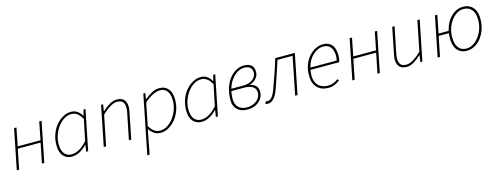

<svg xmlns="http://www.w3.org/2000/svg" viewBox="-19 -1241 5743 2213"><g transform="rotate(-15 2852.0 -134.0)"><path d="M44 0 140 -478H168L126 -264H398L440 -478H468L372 0H344L392 -238H120L72 0Z M700 12Q637 12 598.5 -32Q560 -76 560 -160Q560 -229 581.5 -289Q603 -349 640.5 -394Q678 -439 724.5 -464.5Q771 -490 820 -490Q864 -490 895.5 -468Q927 -446 946 -410H950L968 -478H992L896 0H872L884 -78H880Q843 -39 797 -13.5Q751 12 700 12ZM702 -14Q752 -14 799.5 -42.5Q847 -71 892 -122L944 -372Q916 -422 885 -443Q854 -464 818 -464Q773 -464 731.5 -438.5Q690 -413 658 -370.5Q626 -328 607 -275Q588 -222 588 -166Q588 -90 619 -52Q650 -14 702 -14Z M1082 0 1178 -478H1202L1190 -400H1194Q1236 -439 1279.5 -464.5Q1323 -490 1366 -490Q1428 -490 1454 -457.5Q1480 -425 1480 -374Q1480 -356 1478.5 -343.5Q1477 -331 1472 -310L1410 0H1382L1444 -306Q1449 -329 1450.5 -342Q1452 -355 1452 -370Q1452 -417 1431 -440.5Q1410 -464 1362 -464Q1329 -464 1284 -439Q1239 -414 1182 -358L1110 0Z M1542 222 1682 -478H1706L1694 -408H1698Q1737 -440 1782 -465Q1827 -490 1878 -490Q1941 -490 1979.5 -445.5Q2018 -401 2018 -318Q2018 -249 1996.5 -189Q1975 -129 1937.5 -84Q1900 -39 1854 -13.5Q1808 12 1758 12Q1715 12 1682 -11Q1649 -34 1628 -68H1626L1604 42L1570 222ZM1760 -14Q1805 -14 1846.5 -39.5Q1888 -65 1920 -107.5Q1952 -150 1971 -203.5Q1990 -257 1990 -312Q1990 -388 1959.5 -426Q1929 -464 1876 -464Q1834 -464 1783 -437.5Q1732 -411 1688 -370L1634 -102Q1663 -54 1693.5 -34Q1724 -14 1760 -14Z M2248 12Q2185 12 2146.5 -32Q2108 -76 2108 -160Q2108 -229 2129.5 -289Q2151 -349 2188.5 -394Q2226 -439 2272.5 -464.5Q2319 -490 2368 -490Q2412 -490 2443.5 -468Q2475 -446 2494 -410H2498L2516 -478H2540L2444 0H2420L2432 -78H2428Q2391 -39 2345 -13.5Q2299 12 2248 12ZM2250 -14Q2300 -14 2347.5 -42.5Q2395 -71 2440 -122L2492 -372Q2464 -422 2433 -443Q2402 -464 2366 -464Q2321 -464 2279.5 -438.5Q2238 -413 2206 -370.5Q2174 -328 2155 -275Q2136 -222 2136 -166Q2136 -90 2167 -52Q2198 -14 2250 -14Z M2794 12Q2719 12 2675.5 -29Q2632 -70 2632 -140Q2632 -226 2654.5 -291.5Q2677 -357 2713.5 -401Q2750 -445 2793.5 -467.5Q2837 -490 2880 -490Q2942 -490 2972 -463.5Q3002 -437 3002 -384Q3002 -337 2971 -304.5Q2940 -272 2898 -258V-254Q2936 -247 2962 -222.5Q2988 -198 2988 -150Q2988 -105 2964 -68.5Q2940 -32 2896.5 -10Q2853 12 2794 12ZM2796 -14Q2843 -14 2880 -32Q2917 -50 2938.5 -80.5Q2960 -111 2960 -148Q2960 -195 2923 -218.5Q2886 -242 2821 -242H2655L2660 -268H2812Q2867 -268 2902.5 -284.5Q2938 -301 2956 -327Q2974 -353 2974 -382Q2974 -464 2878 -464Q2843 -464 2805 -443.5Q2767 -423 2734 -382.5Q2701 -342 2680.5 -282.5Q2660 -223 2660 -146Q2660 -85 2696 -49.5Q2732 -14 2796 -14Z M3040 8Q3030 8 3023 6.5Q3016 5 3010 2L3022 -26Q3026 -25 3031 -23.5Q3036 -22 3042 -22Q3074 -22 3097.5 -52Q3121 -82 3144 -146Q3174 -229 3202.5 -311Q3231 -393 3256 -478H3490L3394 0H3366L3456 -452H3276Q3252 -374 3225 -297Q3198 -220 3172 -142Q3147 -66 3114 -29Q3081 8 3040 8Z M3760 12Q3678 12 3629 -38Q3580 -88 3580 -184Q3580 -252 3601 -308.5Q3622 -365 3657.5 -405.5Q3693 -446 3736.5 -468Q3780 -490 3826 -490Q3877 -490 3908.5 -468.5Q3940 -447 3954 -409Q3968 -371 3968 -322Q3968 -306 3966.5 -291.5Q3965 -277 3962 -264.5Q3959 -252 3956 -242H3614Q3599 -162 3616.5 -111.5Q3634 -61 3673 -37.5Q3712 -14 3762 -14Q3800 -14 3829.5 -26.5Q3859 -39 3886 -58L3900 -40Q3873 -19 3838.5 -3.5Q3804 12 3760 12ZM3620 -268H3934Q3937 -283 3938.5 -297.5Q3940 -312 3940 -328Q3940 -362 3929 -393Q3918 -424 3892.5 -444Q3867 -464 3824 -464Q3779 -464 3737 -438.5Q3695 -413 3664 -369Q3633 -325 3620 -268Z M4048 0 4144 -478H4172L4130 -264H4402L4444 -478H4472L4376 0H4348L4396 -238H4124L4076 0Z M4696 12Q4635 12 4608.5 -20.5Q4582 -53 4582 -104Q4582 -122 4584 -134.5Q4586 -147 4590 -168L4652 -478H4680L4618 -172Q4614 -150 4612 -136.5Q4610 -123 4610 -108Q4610 -62 4631 -38Q4652 -14 4700 -14Q4733 -14 4778 -39.5Q4823 -65 4880 -120L4952 -478H4980L4884 0H4860L4872 -80H4868Q4826 -41 4783 -14.5Q4740 12 4696 12Z M5066 0 5162 -478H5190L5148 -264H5290L5284 -238H5142L5094 0ZM5414 12Q5365 12 5330.5 -10Q5296 -32 5278 -74Q5260 -116 5260 -176Q5260 -243 5278.5 -300Q5297 -357 5330 -399.5Q5363 -442 5406 -466Q5449 -490 5498 -490Q5547 -490 5583 -468.5Q5619 -447 5638.5 -405.5Q5658 -364 5658 -304Q5658 -237 5638.5 -179.5Q5619 -122 5585 -79Q5551 -36 5507 -12Q5463 12 5414 12ZM5416 -14Q5457 -14 5495 -36.5Q5533 -59 5563.5 -99Q5594 -139 5612 -190Q5630 -241 5630 -298Q5630 -381 5594 -422.5Q5558 -464 5496 -464Q5456 -464 5418.5 -441.5Q5381 -419 5351.5 -380Q5322 -341 5305 -290Q5288 -239 5288 -182Q5288 -100 5321.5 -57Q5355 -14 5416 -14Z"/></g></svg>

Font: Source Sans Variable
Style: Italic
Weight: 200
Italic angle: -11°
Designer: Paul D. Hunt
Foundry: Adobe Systems Incorporated
Version: Version 3.006;hotconv 1.0.111;makeotfexe 2.5.65597